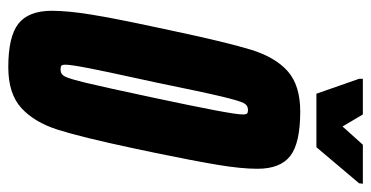

<svg xmlns="http://www.w3.org/2000/svg" viewBox="-236 -651 895 463"><g transform="rotate(90 211.5 -419.5)"><path d="M6 -97Q6 -135 15 -191Q24 -247 44 -340L54 -387Q82 -519 100 -577.5Q118 -636 152 -666Q186 -696 249 -696Q325 -696 356 -672Q387 -648 387 -593Q387 -554 377.5 -497Q368 -440 349 -348L337 -291Q311 -169 293 -112Q275 -55 240.5 -23.5Q206 8 142 8Q68 8 37 -16.5Q6 -41 6 -97ZM216 -344Q235 -433 245.5 -488Q256 -543 256 -557Q256 -566 253.5 -568Q251 -570 245 -570Q234 -570 228.5 -559.5Q223 -549 213 -507.5Q203 -466 178 -344L168 -298Q153 -230 144.5 -186.5Q136 -143 136 -130Q136 -122 138.5 -120Q141 -118 148 -118Q159 -118 164.5 -128.5Q170 -139 180 -180.5Q190 -222 216 -344ZM206 -735 170 -838V-847H256L285 -798L329 -847H423L422 -838L335 -735Z"/></g></svg>

Font: Saira Ultra Condensed Black
Style: Italic
Weight: 900
Width: 1
Italic angle: -12°
Designer: Hector Gatti with collaboration of the Omnibus-Type team
Foundry: Omnibus-Type
Version: Version 1.001; ttfautohint (v1.8)